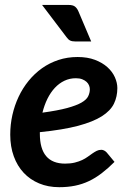

<svg xmlns="http://www.w3.org/2000/svg" viewBox="-20 -751 527 778"><path d="M287.5 -434Q262.5 -434 241 -423.8Q219.5 -413.5 202.2 -395Q185 -376.5 172.2 -350.8Q159.5 -325 152 -294.5Q214 -303 251.8 -313.2Q289.5 -323.5 310 -335.2Q330.5 -347 337.2 -360.8Q344 -374.5 344 -389.5Q344 -397 340.8 -405Q337.5 -413 330.8 -419.2Q324 -425.5 313.2 -429.8Q302.5 -434 287.5 -434ZM141.5 -209Q141.5 -88 244 -88Q266 -88 283 -92.2Q300 -96.5 312.8 -102.5Q325.5 -108.5 335.8 -116Q346 -123.5 354.8 -129.5Q363.5 -135.5 372 -139.8Q380.5 -144 390.5 -144Q396.5 -144 402.2 -141Q408 -138 412.5 -133L444 -95Q417.5 -68.5 392 -49Q366.5 -29.5 340 -17Q313.5 -4.5 284 1.5Q254.5 7.5 220 7.5Q175 7.5 138.5 -7.8Q102 -23 76 -50.8Q50 -78.5 35.8 -117.8Q21.5 -157 21.5 -205.5Q21.5 -246 30.2 -285Q39 -324 55.5 -359Q72 -394 96 -423.5Q120 -453 150.2 -474.5Q180.5 -496 216.8 -508Q253 -520 294.5 -520Q334.5 -520 364.8 -508.5Q395 -497 415.2 -478.8Q435.5 -460.5 445.5 -438Q455.5 -415.5 455.5 -394Q455.5 -359.5 441.8 -331Q428 -302.5 392.8 -280Q357.5 -257.5 296.5 -241.2Q235.5 -225 141.5 -215.5ZM257.5 -731Q275.5 -731 284 -724.2Q292.5 -717.5 298 -704.5L349.5 -583H285Q272 -583 264.2 -586.8Q256.5 -590.5 249.5 -600.5L150.5 -731Z"/></svg>

Font: Lato 2
Style: Bold Italic
Weight: 700
Italic angle: -7°
Designer: Lukasz Dziedzic with Adam Twardoch and Botio Nikoltchev
Foundry: tyPoland Lukasz Dziedzic
Version: Version 2.015; 2015-08-06; http://www.latofonts.com/